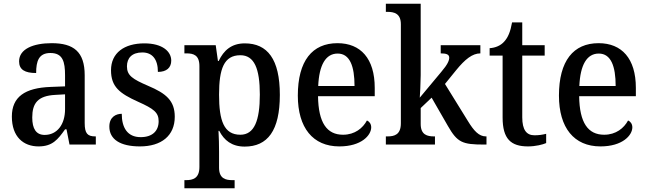

<svg xmlns="http://www.w3.org/2000/svg" viewBox="-20 -780 3495 1036"><path d="M188 10C263 10 292 -27 331 -82H339L355 0H497V-44H494C452 -44 437 -60 437 -116V-374C437 -501 377 -547 259 -547C160 -547 83 -516 83 -449C83 -404 114 -386 175 -386C175 -450 189 -494 252 -494C319 -494 331 -447 331 -373V-314L254 -311C114 -306 44 -257 44 -151C44 -41 107 10 188 10ZM221 -52C175 -52 154 -85 154 -146C154 -223 184 -263 278 -268L331 -271V-191C331 -108 288 -52 221 -52Z M735 10C851 10 923 -48 923 -150C923 -237 876 -276 779 -317C696 -353 665 -372 665 -422C665 -467 692 -497 748 -497C802 -497 832 -460 832 -392C879 -392 904 -415 904 -453C904 -502 857 -546 759 -546C651 -546 579 -495 579 -401C579 -312 625 -276 725 -231C810 -193 836 -173 836 -126C836 -74 803 -40 739 -40C667 -40 637 -92 637 -166C606 -166 570 -149 570 -97C570 -28 629 10 735 10Z M975 236H1246V192H1234C1198 192 1162 184 1162 125V39C1162 5 1161 -39 1159 -74H1163C1189 -23 1231 11 1300 11C1424 11 1490 -75 1490 -268C1490 -461 1423 -546 1301 -546C1229 -546 1187 -508 1160 -451H1156L1144 -536H975V-492H986C1024 -492 1056 -483 1056 -423V121C1056 183 1020 192 984 192H975ZM1277 -53C1188 -53 1162 -129 1162 -269C1162 -408 1188 -482 1277 -482C1352 -482 1382 -410 1382 -270C1382 -129 1352 -53 1277 -53Z M1811 10C1930 10 1983 -50 1983 -93C1983 -112 1972 -125 1960 -130C1938 -89 1895 -53 1831 -53C1744 -53 1698 -117 1696 -261H2002V-306C2002 -464 1926 -547 1801 -547C1665 -547 1587 -452 1587 -264C1587 -91 1668 10 1811 10ZM1893 -316H1697C1702 -429 1737 -491 1802 -491C1868 -491 1893 -422 1893 -316Z M2062 0H2327V-44H2322C2286 -44 2250 -52 2250 -111V-197L2309 -253L2397 -100C2448 -11 2475 0 2592 0H2605V-44H2602C2564 -44 2537 -74 2504 -128L2381 -327L2441 -401C2489 -460 2529 -492 2572 -492V-536H2358V-492C2389 -492 2404 -486 2404 -469C2404 -454 2396 -433 2361 -392L2245 -253C2246 -257 2250 -340 2250 -375V-760H2062V-716H2071C2107 -716 2143 -707 2143 -649V-115C2143 -53 2108 -44 2071 -44H2062Z M2829 10C2870 10 2909 0 2927 -8V-58C2907 -53 2888 -50 2864 -50C2821 -50 2798 -79 2798 -147V-480H2919V-536H2798V-659H2743C2734 -608 2721 -578 2701 -556C2682 -534 2653 -522 2622 -520V-480H2692V-146C2692 -30 2737 10 2829 10Z M3220 10C3339 10 3392 -50 3392 -93C3392 -112 3381 -125 3369 -130C3347 -89 3304 -53 3240 -53C3153 -53 3107 -117 3105 -261H3411V-306C3411 -464 3335 -547 3210 -547C3074 -547 2996 -452 2996 -264C2996 -91 3077 10 3220 10ZM3302 -316H3106C3111 -429 3146 -491 3211 -491C3277 -491 3302 -422 3302 -316Z"/></svg>

Font: Noto Serif Myanmar SemiCondensed Medium
Style: Regular
Weight: 500
Width: 4
Designer: Ben Mitchell and the Monotype Design Team
Foundry: Monotype Imaging Inc.
Version: Version 2.106